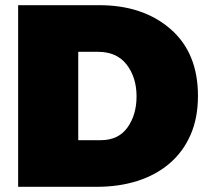

<svg xmlns="http://www.w3.org/2000/svg" viewBox="-20 -721 799 741"><path d="M354 0H50V-701H363Q532 -701 638 -609Q744 -517 744 -351Q744 -265 715 -199.5Q686 -134 633.5 -89.5Q581 -45 509.8 -22.5Q438.5 0 354 0ZM369 -180Q437 -180 472 -229Q507 -278 507 -349Q507 -422 469 -471.5Q431 -521 358 -521H282V-180Z"/></svg>

Font: Argentum Novus Black
Style: Regular
Weight: 900
Designer: Julieta Ulanovsky (font) & Cristiano Sobral (main changes)
Foundry: Julieta Ulanovsky (font) & Cristiano Sobral (main changes)
Version: Version 3.00;November 27, 2020;FontCreator 13.0.0.2655 64-bi